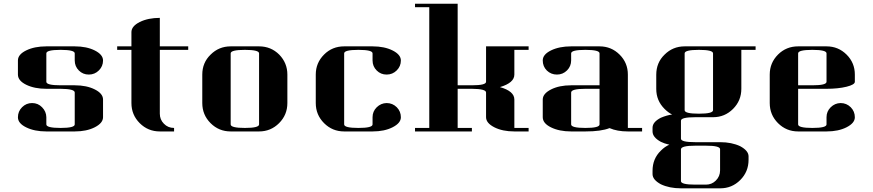

<svg xmlns="http://www.w3.org/2000/svg" viewBox="-20 -712 4727 1040"><path d="M77.1 -308.1V-384.8Q77.1 -417 122.1 -439Q167 -460.9 231 -460.9H384.8Q449.2 -460.9 493.7 -438.5Q538.1 -416 538.1 -384.3Q538.1 -353 515.6 -330.6Q493.2 -308.1 460.9 -308.1Q429.2 -308.1 407.2 -330.1Q384.8 -352.5 384.8 -384.8V-422.9Q384.8 -441.9 308.1 -441.9Q231 -441.9 231 -422.9V-269Q231 -250 308.1 -250H384.8Q449.2 -250 493.7 -227.5Q538.1 -205.1 538.1 -172.9V-77.1Q538.1 -45.4 493.2 -22.5Q448.7 0 384.8 0H231Q167 0 122.1 -22Q77.1 -43.9 77.1 -76.7Q77.1 -108.9 99.6 -131.3Q122.1 -153.8 153.8 -153.8Q186 -153.8 208 -130.9Q230.5 -107.9 231 -77.1V-38.1Q231 -19 308.1 -19Q384.8 -19 384.8 -38.1V-210.9Q384.8 -230.5 308.1 -231H231Q167 -231 122.1 -252.9Q77.1 -274.9 77.1 -308.1Z M614.7 -441.9V-460.9H691.9V-538.1Q691.9 -569.8 736.8 -592.8Q782.7 -615.2 845.7 -615.2V-460.9H999.5V-441.9H845.7V-96.2Q845.7 -64 867.7 -42Q889.6 -19 922.9 -19V0H845.7Q781.7 0 736.8 -44.9Q691.9 -89.8 691.9 -153.8V-441.9Z M1075.7 -153.8V-308.1Q1075.7 -372.6 1120.6 -416Q1165.5 -460.9 1229.5 -460.9H1383.3Q1447.8 -460.9 1492.7 -416Q1536.6 -370.6 1536.6 -308.1V-153.8Q1536.6 -89.8 1491.7 -44.9Q1446.8 0 1383.3 0H1229.5Q1165.5 0 1120.6 -44.9Q1075.7 -89.8 1075.7 -153.8ZM1229.5 -38.1Q1229.5 -19 1306.6 -19Q1383.3 -19 1383.3 -38.1V-422.9Q1383.3 -441.9 1306.6 -441.9Q1229.5 -441.9 1229.5 -422.9Z M1690.4 -153.8V-308.1Q1690.4 -371.6 1735.4 -416.5Q1779.8 -460.9 1844.2 -460.9H1998Q2062.5 -460.9 2106.9 -438.5Q2151.4 -416 2151.4 -384.3Q2151.4 -353 2128.9 -330.6Q2106.4 -308.1 2074.2 -308.1Q2042.5 -308.1 2020.5 -330.1Q1998 -352.5 1998 -384.8V-422.9Q1998 -441.9 1921.4 -441.9Q1844.2 -441.9 1844.2 -422.9V-38.1Q1844.2 -19 1921.4 -19Q1998 -19 1998 -38.1V-77.1Q1998 -108.4 2020.5 -130.9Q2043.5 -153.3 2074.2 -153.8Q2106.4 -153.8 2129.4 -130.9Q2151.4 -108.4 2151.4 -76.7Q2151.4 -45.4 2106.4 -22.5Q2062 0 1998 0H1844.2Q1780.3 0 1735.4 -44.9Q1690.4 -89.8 1690.4 -153.8Z M2228 0V-19H2305.2V-672.9H2228V-691.9H2459V-250H2536.1Q2612.8 -250 2612.8 -269V-460.9H2843.3V-441.9H2766.1V-308.1Q2766.1 -263.2 2688 -240.2Q2766.1 -218.3 2766.1 -172.9V-19H2843.3V0H2766.1Q2702.1 0 2657.7 -22.5Q2612.8 -45.4 2612.8 -77.1V-210.9Q2612.8 -230.5 2536.1 -231H2459V-19H2536.1V0Z M2919.9 -172.9Q2919.9 -204.6 2964.8 -227.5Q3009.3 -250 3073.7 -250H3227.5V-422.9Q3227.5 -441.9 3150.9 -441.9Q3073.7 -441.9 3073.7 -422.9V-384.8Q3073.7 -353 3051.3 -330.6Q3028.8 -308.1 2996.6 -308.1Q2964.8 -308.1 2941.9 -330.1Q2919.9 -352.1 2919.9 -384.8Q2919.9 -417 2964.8 -439Q3009.8 -460.9 3073.7 -460.9H3227.5Q3291.5 -460.9 3336.4 -416Q3380.9 -371.6 3380.9 -308.1V-19H3458V0H3380.9Q3322.8 0 3281.7 -18.1Q3236.3 0 3150.9 0H3073.7Q3009.8 0 2964.8 -22Q2919.9 -43.9 2919.9 -77.1ZM3073.7 -38.1Q3073.7 -19 3150.9 -19Q3227.5 -19 3227.5 -38.1V-231H3150.9Q3073.7 -231 3073.7 -210.9Z M3514.6 0V-20Q3514.6 -51.3 3559.6 -74.2Q3591.8 -87.9 3620.6 -91.8Q3599.6 -102.1 3579.6 -122.1Q3534.7 -167 3534.7 -230V-307.1Q3534.7 -372.6 3579.6 -416Q3624.5 -460.9 3688.5 -460.9H4072.8V-441.9H3995.6V-231Q3995.6 -167 3950.7 -122.1Q3905.8 -77.1 3842.3 -77.1H3745.6Q3668.5 -77.1 3668.5 -58.1V39.1Q3668.5 58.1 3745.6 58.1H3880.4Q3943.4 58.1 3989.7 80.1Q4034.7 104.5 4034.7 134.8V153.8Q4034.7 218.3 3989.7 263.2Q3944.8 308.1 3881.3 308.1H3668.5Q3606 308.1 3559.6 286.1Q3514.6 261.7 3514.6 231V212.9Q3514.6 147.5 3559.6 104Q3581.5 82 3605.5 71.8Q3578.1 65.4 3559.6 56.2Q3514.6 31.7 3514.6 0ZM3668.5 97.2V269Q3668.5 288.1 3745.6 288.1H3803.7Q3835.4 288.1 3857.4 266.1Q3880.4 243.2 3880.4 210.9V96.2Q3880.4 77.1 3803.7 77.1H3745.6Q3668.5 77.1 3668.5 97.2ZM3688.5 -115.2Q3688.5 -96.2 3765.6 -96.2Q3842.3 -96.2 3842.3 -115.2V-422.9Q3842.3 -441.9 3765.6 -441.9Q3688.5 -441.9 3688.5 -422.9Z M4149.4 -153.8V-308.1Q4149.4 -371.6 4194.3 -416.5Q4238.8 -460.9 4303.2 -460.9H4457Q4521 -460.9 4565.9 -416Q4610.4 -371.6 4610.4 -308.1V-269Q4610.4 -253.4 4565.4 -242.2Q4519.5 -231 4457 -231H4303.2V-38.1Q4303.2 -19 4380.4 -19Q4457 -19 4457 -38.1V-77.1Q4457 -108.4 4479.5 -130.9Q4502.4 -153.3 4533.2 -153.8Q4565.4 -153.8 4588.4 -130.9Q4610.4 -108.4 4610.4 -76.7Q4610.4 -45.4 4565.4 -22.5Q4521 0 4457 0H4303.2Q4239.3 0 4194.3 -44.9Q4149.4 -89.8 4149.4 -153.8ZM4303.2 -250H4380.4Q4457 -250 4457 -269V-422.9Q4457 -441.9 4380.4 -441.9Q4303.2 -441.9 4303.2 -422.9Z"/></svg>

Font: Hjet
Style: Regular
Weight: 400
Designer: T. Christopher White
Version: Version 1.2